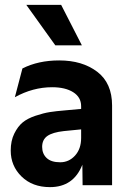

<svg xmlns="http://www.w3.org/2000/svg" viewBox="-20 -760 526 788"><path d="M207 -574 88 -740H231L316 -574ZM153 -157Q153 -129 171.5 -111.5Q190 -94 227 -94Q263 -94 288 -121.5Q313 -149 313 -194V-229L242 -222Q196 -217 174.5 -202Q153 -187 153 -157ZM440 -327V0H319L318 -84Q282 8 185 8Q113 8 68.5 -35.5Q24 -79 24 -142Q24 -182 38.5 -211.5Q53 -241 73 -257.5Q93 -274 126 -285Q159 -296 184.5 -300Q210 -304 247 -307L313 -313V-324Q313 -361 280.5 -381.5Q248 -402 194 -402Q115 -402 41 -361L72 -479Q137 -512 223 -512Q318 -512 379 -465.5Q440 -419 440 -327Z"/></svg>

Font: Techna Sans
Style: Regular
Weight: 400
Designer: Carl Enlund
Version: Version 1.003